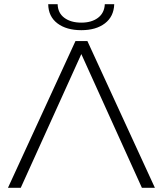

<svg xmlns="http://www.w3.org/2000/svg" viewBox="-20 -896 776 916"><path d="M79 0H18L340 -700H397L719 0H657L368 -638ZM368 -752Q297 -752 254 -784.5Q211 -817 210 -876H255Q256 -834 287 -811Q318 -788 368 -788Q417 -788 447.5 -811Q478 -834 480 -876H525Q523 -817 480.5 -784.5Q438 -752 368 -752Z"/></svg>

Font: Montserrat-Alt1 Light
Style: Regular
Weight: 300
Designer: Differentunic
Foundry: Differentunic
Version: Version 7.222